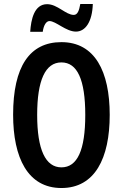

<svg xmlns="http://www.w3.org/2000/svg" viewBox="-20 -936 617 966"><path d="M132 -776H195C200 -812 214 -830 229 -830C261 -830 312 -777 362 -777C409 -777 444 -825 447 -916H384C378 -882 370 -861 351 -861C311 -861 269 -915 217 -915C152 -915 136 -838 132 -776ZM532 -358C532 -577 457 -724 289 -724C129 -724 46 -601 46 -359C46 -142 120 10 289 10C457 10 532 -139 532 -358ZM167 -358C167 -532 208 -622 289 -622C369 -622 409 -535 409 -358C409 -180 369 -94 289 -94C209 -94 167 -183 167 -358Z"/></svg>

Font: Noto Sans Lao Looped ExtraCondensed SemiBold
Style: Regular
Weight: 600
Width: 2
Designer: Mark Frömberg, Ben Mitchell
Foundry: The Fontpad Ltd
Version: Version 1.002